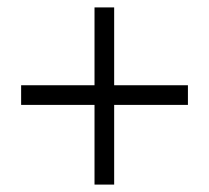

<svg xmlns="http://www.w3.org/2000/svg" viewBox="-20 -600 564 518"><path d="M37 -370H235V-580H288V-370H487V-317H288V-102H235V-317H37Z"/></svg>

Font: PTSerifItalic
Style: Italic
Weight: 400
Italic angle: -12°
Designer: A.Korolkova, O.Umpeleva, V.Yefimov
Foundry: ParaType Ltd
Version: Version 1.000W OFL